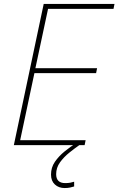

<svg xmlns="http://www.w3.org/2000/svg" viewBox="-20 -734 599 971"><path d="M50 0 201 -714H559L554 -689H223L159 -389H471L466 -364H154L82 -25H413L408 0ZM307 217Q277 217 257.5 199Q238 181 238 149Q238 113 257.5 84.5Q277 56 306.5 32Q336 8 366 -11L381 0Q358 16 330.5 38Q303 60 283.5 87Q264 114 264 147Q264 192 310 192Q324 192 335 190Q346 188 355 185V209Q346 212 334 214.5Q322 217 307 217Z"/></svg>

Font: Noto Sans Thin
Style: Italic
Weight: 100
Italic angle: -12°
Designer: Monotype Design Team
Foundry: Monotype Imaging Inc.
Version: Version 2.013; ttfautohint (v1.8.4.7-5d5b)